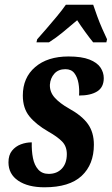

<svg xmlns="http://www.w3.org/2000/svg" viewBox="-20 -786 475 816"><path d="M169 10Q99 10 57.5 -18Q16 -46 16 -96Q16 -127 31 -145.5Q46 -164 68.5 -172.5Q91 -181 115 -181Q114 -145 120 -114.5Q126 -84 142.5 -65.5Q159 -47 187 -47Q222 -47 243 -69.5Q264 -92 264 -131Q264 -164 244 -184.5Q224 -205 185 -227Q133 -257 105 -291.5Q77 -326 77 -380Q77 -456 129.5 -501Q182 -546 271 -546Q327 -546 360 -533Q393 -520 407 -499Q421 -478 421 -454Q421 -415 393 -397.5Q365 -380 316 -380Q318 -407 313.5 -432.5Q309 -458 296 -475Q283 -492 258 -492Q228 -492 211 -473Q194 -454 192 -426Q191 -395 212.5 -371Q234 -347 273 -325Q329 -294 354 -258.5Q379 -223 379 -171Q379 -87 327 -38.5Q275 10 169 10ZM138 -619Q155 -638 177 -663.5Q199 -689 221.5 -716Q244 -743 260 -766H376Q383 -745 393 -717.5Q403 -690 414.5 -664Q426 -638 435 -619L432 -606H376Q362 -623 342 -650.5Q322 -678 308 -700Q275 -672 246.5 -648.5Q218 -625 188 -606H135Z"/></svg>

Font: Noto Serif ExtraCondensed
Style: Bold Italic
Weight: 700
Width: 2
Italic angle: -12°
Designer: Monotype Design Team
Foundry: Monotype Imaging Inc.
Version: Version 2.013; ttfautohint (v1.8.4.7-5d5b)